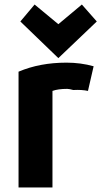

<svg xmlns="http://www.w3.org/2000/svg" viewBox="-20 -821 448 849"><path d="M274 -544Q337 -544 394 -528Q376 -447 369 -419Q341 -425 304 -423Q286 -428 277 -428Q237 -428 212 -419V8H62V-504Q156 -544 274 -544ZM133 -801 238 -714 342 -801 408 -726 238 -564 70 -726Z"/></svg>

Font: Repo
Style: Bold
Weight: 700
Designer: Stefan Peev
Foundry: Context Ltd
Version: Version 001.000